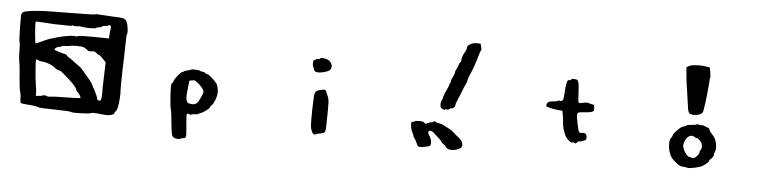

<svg xmlns="http://www.w3.org/2000/svg" viewBox="-52 -1014 6105 1532"><g transform="rotate(5 3000.0 -248.5)"><path d="M244 -291Q225 -302 222 -296Q217 -287 228 -164Q234 -110 238 -86Q243 -66 244 -35V-8L268 -10Q291 -11 295 -15Q299 -19 315 -18Q331 -17 335 -13Q341 -8 361 -12Q385 -16 489 -17Q596 -19 599 -21Q604 -24 593 -43Q582 -62 573 -68Q562 -76 562 -84Q562 -92 544 -114Q515 -147 492 -166Q460 -193 448 -204Q424 -226 414 -226Q398 -226 372 -248Q358 -260 327 -272Q296 -284 279 -284Q256 -285 244 -291ZM604 -421Q592 -428 580.5 -430.5Q569 -433 541 -433Q497 -434 481 -429Q466 -426 441 -425Q416 -425 413 -419Q410 -414 396 -414Q384 -413 370.5 -403.5Q357 -394 361 -388Q363 -385 393.5 -375Q424 -365 449 -360Q463 -356 463 -352Q463 -346 483 -335Q503 -323 533 -299Q569 -272 573 -270Q581 -266 616 -224Q659 -172 664 -167Q676 -153 687 -130Q694 -114 702.5 -101Q711 -88 722.5 -61Q734 -34 734 -28Q734 -19 744.5 -15.5Q755 -12 762 -18Q770 -24 770 -76Q769 -123 773 -225L776 -323L751 -350Q725 -377 719 -377Q712 -377 696 -391Q686 -399 679 -401Q672 -403 657 -401Q635 -397 629 -403Q612 -415 604 -421ZM791 -614Q786 -621 782 -621.5Q778 -622 770 -617Q762 -612 747 -612Q731 -612 721 -604Q710 -596 697 -596Q684 -596 677 -590Q672 -584 630.5 -584Q589 -584 564 -589Q543 -594 523 -590Q502 -587 496 -592Q489 -597 483 -592Q476 -587 439 -589Q397 -591 382 -590Q355 -589 262 -596Q196 -601 192 -597Q188 -589 195 -506.5Q202 -424 207 -424Q210 -424 239 -438Q304 -469 322 -473Q333 -475 377 -489Q415 -500 457 -506.5Q499 -513 513 -510Q525 -506 538 -512Q550 -519 668 -517L786 -515L787 -539Q789 -583 793 -595Q797 -606 791 -614ZM660 -697Q663 -701 695 -698Q727 -695 802 -692Q864 -690 883.5 -685.5Q903 -681 912 -664Q921 -650 926.5 -613Q932 -576 927 -566Q922 -556 921 -476Q921 -434 918 -338Q915 -288 914 -196.5Q913 -105 915 -83Q916 -62 910 -10Q906 22 902.5 34.5Q899 47 892 56Q880 69 880 76Q880 84 856 91Q839 96 817.5 95.5Q796 95 738 88Q708 85 693 91Q679 97 611.5 99Q544 101 537 96Q530 90 408 88Q284 85 279 83Q261 72 182 67Q136 64 131 59Q124 54 124 23Q124 -6 119 -22Q109 -45 99 -187Q93 -255 88 -276Q83 -297 83 -352Q83 -407 78 -422Q73 -438 71 -539.5Q69 -641 74 -651Q79 -663 95 -669Q111 -675 152 -680Q203 -686 249 -688Q295 -690 459 -691Q655 -693 660 -697Z M1513 -231Q1496 -243 1492 -242Q1492 -242 1488.5 -241.5Q1485 -241 1480 -240Q1475 -239 1472 -239Q1455 -237 1454 -233Q1454 -227 1444 -140Q1436 -63 1465 -55Q1503 -44 1525 -59Q1537 -66 1555.5 -104.5Q1574 -143 1574 -159Q1574 -170 1555.5 -192Q1537 -214 1513 -231ZM1464 -326Q1470 -329 1500 -327Q1530 -325 1535 -320Q1540 -316 1554 -316Q1567 -316 1574 -308Q1581 -300 1592 -300Q1603 -300 1640 -265Q1665 -241 1672 -230.5Q1679 -220 1683 -201Q1688 -175 1688 -162.5Q1688 -150 1683 -128Q1677 -104 1666 -81.5Q1655 -59 1647 -54Q1637 -47 1637 -40Q1637 -32 1610 -11.5Q1583 9 1566 14Q1554 18 1546 23Q1541 28 1516 28Q1491 28 1491 34.5Q1491 41 1484.5 34.5Q1478 28 1466 28Q1457 28 1456 34Q1454 43 1464 153Q1469 199 1465 212.5Q1461 226 1445 226Q1430 226 1424.5 231.5Q1419 237 1395 235Q1363 233 1355 208.5Q1347 184 1335 57Q1331 14 1327 7Q1323 -2 1318 -57.5Q1313 -113 1312 -153Q1311 -184 1313 -194Q1315 -204 1321 -207Q1329 -213 1329 -219Q1329 -231 1356.5 -265.5Q1384 -300 1394 -300Q1402 -300 1402 -304Q1402 -308 1430 -315Q1457 -321 1464 -326Z M2495 -251Q2523 -258 2534 -257.5Q2545 -257 2547 -249Q2550 -240 2563 -212Q2574 -191 2575.5 -156Q2577 -121 2574 30Q2573 69 2566.5 79Q2560 89 2530 93Q2506 97 2496 103Q2475 116 2459 72Q2453 55 2451.5 29.5Q2450 4 2451 -84Q2453 -199 2459 -221.5Q2465 -244 2495 -251ZM2479 -503Q2483 -510 2505 -508Q2527 -506 2543 -497Q2565 -485 2572.5 -464.5Q2580 -444 2569 -424Q2560 -408 2517 -397Q2474 -386 2452 -394Q2440 -398 2436 -415Q2433 -430 2429 -433Q2424 -436 2424 -459Q2424 -474 2427 -479.5Q2430 -485 2440 -490Q2455 -498 2465 -498Q2476 -498 2479 -503Z M3422 -78Q3425 -83 3432.5 -83Q3440 -83 3442 -79Q3445 -74 3467 -71Q3489 -67 3506 -58Q3541 -40 3551 -35Q3580 -20 3593 -6Q3607 9 3630 26Q3678 62 3666 100Q3663 110 3643.5 119.5Q3624 129 3601 132Q3553 137 3539 112Q3534 102 3518 92Q3503 83 3503 78Q3503 71 3434 10Q3420 -3 3405.5 -4Q3391 -5 3389 6Q3387 14 3401 36Q3415 59 3418 83Q3420 105 3413 113Q3406 121 3379 125Q3358 129 3349 130Q3337 133 3325.5 130Q3314 127 3312 121Q3306 105 3296 86Q3286 67 3281 62Q3274 55 3274 48Q3274 40 3267 30Q3246 -9 3247 -50Q3248 -66 3255 -65Q3263 -61 3271 -68Q3280 -75 3310 -75Q3343 -75 3349 -66Q3355 -58 3361 -58Q3367 -58 3381 -65Q3396 -73 3407 -73Q3419 -73 3422 -78ZM3669 -724Q3687 -734 3716 -733L3744 -732L3750 -707Q3757 -683 3752 -679Q3748 -677 3739 -647Q3712 -548 3680 -477Q3671 -458 3666 -438Q3664 -423 3659 -412Q3648 -391 3620 -318Q3614 -301 3599 -267Q3586 -239 3586 -228Q3586 -217 3577 -207.5Q3568 -198 3557 -198Q3546 -198 3539 -190Q3533 -182 3521 -186Q3509 -188 3506 -183Q3503 -179 3489.5 -185Q3476 -191 3471 -199Q3466 -207 3467 -225.5Q3468 -244 3474 -255Q3481 -267 3482 -277Q3482 -285 3495 -316Q3524 -378 3524 -387Q3524 -395 3529 -399Q3534 -401 3534 -413Q3534 -425 3547 -450Q3560 -475 3560 -486Q3560 -495 3565 -504Q3586 -544 3586 -555Q3586 -561 3594 -568Q3602 -575 3602 -588Q3602 -599 3607.5 -617.5Q3613 -636 3620 -646Q3638 -673 3638 -691Q3638 -701 3644 -707.5Q3650 -714 3669 -724Z M4489 -510Q4489 -518 4514 -516Q4531 -515 4536 -512Q4541 -509 4546 -497Q4553 -479 4556 -408Q4558 -336 4565 -331Q4571 -326 4600 -333.5Q4629 -341 4648 -334Q4667 -327 4680 -326Q4688 -326 4689.5 -321.5Q4691 -317 4691 -301Q4692 -284 4689.5 -278.5Q4687 -273 4678 -269Q4664 -262 4615 -259Q4572 -257 4564.5 -249.5Q4557 -242 4562 -206Q4575 -130 4583 -108Q4588 -96 4592.5 -93.5Q4597 -91 4612 -94Q4651 -99 4651 -60Q4651 -48 4647.5 -43Q4644 -38 4632 -33Q4613 -24 4598 -24Q4584 -24 4576 -12Q4570 -6 4567.5 -5Q4565 -4 4560 -8Q4552 -14 4543 -11Q4532 -7 4512 -23.5Q4492 -40 4481 -62Q4454 -121 4453 -170Q4452 -195 4446 -224L4440 -256L4403 -259Q4364 -263 4343 -269Q4317 -276 4314 -277Q4307 -279 4309 -292Q4311 -305 4319 -312Q4327 -321 4361 -324Q4395 -327 4398 -332Q4402 -337 4412 -334Q4430 -329 4437 -342Q4444 -355 4445 -397Q4448 -452 4454 -477Q4459 -497 4462 -501Q4465 -505 4475 -504Q4489 -503 4489 -510Z M5510 -139Q5497 -149 5481 -146.5Q5465 -144 5451.5 -130Q5438 -116 5430 -91Q5422 -66 5426 -53Q5435 -22 5453.5 1.5Q5472 25 5488 25Q5499 25 5506 30Q5516 36 5537.5 14.5Q5559 -7 5559 -23Q5559 -33 5567 -41Q5573 -47 5574 -62Q5575 -77 5570 -91Q5564 -105 5551 -118Q5538 -131 5530 -131Q5520 -131 5510 -139ZM5516 -240Q5525 -245 5538 -240Q5549 -235 5558 -238Q5565 -241 5581 -233Q5595 -227 5609 -222Q5621 -219 5623 -207Q5626 -194 5645 -175Q5663 -156 5670.5 -141.5Q5678 -127 5683 -104Q5693 -61 5681 -34Q5672 -17 5675 -13Q5679 -10 5669 5.5Q5659 21 5652 26Q5642 30 5642 37Q5642 45 5627.5 59Q5613 73 5594 84Q5575 96 5529 105.5Q5483 115 5472 110Q5464 107 5438 105Q5423 104 5412 99.5Q5401 95 5383 80Q5353 57 5341.5 40.5Q5330 24 5320 -7Q5311 -39 5311.5 -69.5Q5312 -100 5323 -115Q5334 -129 5336 -142Q5341 -157 5371.5 -186Q5402 -215 5414 -215Q5422 -215 5433 -223Q5446 -232 5476 -233Q5507 -235 5516 -240ZM5462 -710Q5514 -715 5561 -706L5582 -702L5589 -665Q5595 -629 5592 -621Q5589 -614 5588 -582Q5580 -483 5572 -423Q5572 -421 5571 -419Q5563 -355 5558.5 -343.5Q5554 -332 5537 -324Q5536 -324 5536 -323Q5513 -314 5487 -314.5Q5461 -315 5451 -325Q5443 -334 5439.5 -349.5Q5436 -365 5429 -420Q5423 -468 5419 -491Q5404 -585 5400 -642L5396 -687L5411 -697Q5426 -707 5462 -710Z"/></g></svg>

Font: kilitelen
Style: Regular
Weight: 400
Designer: kili Temeke
Version: Version 1.0